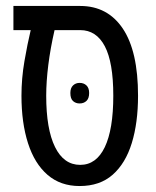

<svg xmlns="http://www.w3.org/2000/svg" viewBox="-20 -612 523 644"><path d="M247 12Q183 12 139.5 -25.5Q96 -63 74 -131.5Q52 -200 52 -291Q52 -349 62 -407Q72 -465 83 -511H25V-592H249Q341 -592 392 -516Q443 -440 443 -291Q443 -200 422 -132Q401 -64 358 -26Q315 12 247 12ZM249 -59Q303 -59 331.5 -118.5Q360 -178 360 -291Q360 -403 331.5 -457Q303 -511 249 -511H163Q149 -450 142 -394Q135 -338 135 -291Q135 -179 164.5 -119Q194 -59 249 -59ZM216 -300Q216 -317 225 -325.5Q234 -334 247 -334Q261 -334 270 -325.5Q279 -317 279 -300Q279 -282 270 -273.5Q261 -265 247 -265Q234 -265 225 -273Q216 -281 216 -300Z"/></svg>

Font: Noto Sans Hebrew ExtraCondensed
Style: Regular
Weight: 400
Width: 2
Designer: Monotype Design Team
Foundry: Monotype Imaging Inc.
Version: Version 2.004; ttfautohint (v1.8.4.7-5d5b)